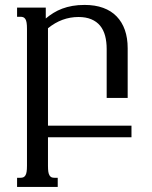

<svg xmlns="http://www.w3.org/2000/svg" viewBox="-20 -549 609 768"><path d="M87.9 -433.6Q87.9 -448.7 86.4 -458Q85 -467.3 81.5 -472.7Q78.1 -478 73.2 -480Q68.4 -481.9 62 -481.9H48.3V-518.6H163.1V-475.1Q177.7 -487.3 193.8 -497.3Q210 -507.3 228.8 -514.4Q247.6 -521.5 269.8 -525.4Q292 -529.3 318.4 -529.3Q360.4 -529.3 392.6 -517.6Q424.8 -505.9 446.5 -483.4Q468.3 -460.9 479.5 -429Q490.7 -397 490.7 -356V-157.2H406.7V-353Q406.7 -382.3 400.4 -406Q394 -429.7 380.4 -446.3Q366.7 -462.9 345.2 -471.9Q323.7 -481 293.9 -481Q227.1 -481 171.9 -436V-46.4H505.9V0H171.9V113.8Q171.9 128.9 173.3 138.2Q174.8 147.5 178.2 152.8Q181.6 158.2 186.3 160.2Q190.9 162.1 197.8 162.1H210.9V198.7H48.3V162.1H62Q68.4 162.1 73.2 160.2Q78.1 158.2 81.5 152.8Q85 147.5 86.4 138.2Q87.9 128.9 87.9 113.8Z"/></svg>

Font: Arian AMU Serif
Style: Regular
Weight: 400
Designer: Ruben Hakobyan (Tarumian)
Foundry: Ruben Hakobyan (Tarumian)
Version: Version 1.002